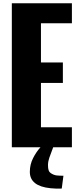

<svg xmlns="http://www.w3.org/2000/svg" viewBox="-20 -899 474 1172"><path d="M52.2 0V-878.9H418.9V-756.8H230V-517.6H363.8V-392.6H230V-122.1H418.9V0H304.7Q301.8 8.8 295.4 24.9Q289.1 41.5 281.2 63.5Q273.4 85.4 272.9 107.9Q272.9 129.9 276.9 140.6Q280.3 151.4 289.1 157.2Q307.6 169.9 326.2 171.9Q344.7 173.8 367.2 173.8L356.9 252Q327.6 253.9 288.6 250Q162.1 237.3 162.1 149.9Q162.1 105 182.1 65.9Q202.1 26.9 227.1 0Z"/></svg>

Font: Oswald-Bold
Style: Bold
Weight: 700
Designer: vernon adams
Foundry: vernon adams
Version: Version 2.002; ttfautohint (v0.92.18-e454-dirty) -l 8 -r 50 